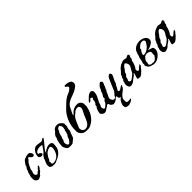

<svg xmlns="http://www.w3.org/2000/svg" viewBox="133 -1952 3301 3301"><g transform="rotate(-45 1784.0 -301.5)"><path d="M6.8 -99.6Q6.8 -108.9 9.3 -119.1Q10.7 -125.5 14.2 -136.2Q16.1 -141.1 17.6 -145Q22 -157.2 24.4 -165Q24.9 -167 25.4 -169.9Q26.4 -174.3 26.9 -179.7Q27.3 -183.1 27.8 -188Q27.8 -190.4 27.8 -190.9L34.7 -203.6Q35.6 -204.6 39.6 -210.4Q43 -215.8 43.5 -216.3Q44.4 -218.3 45.9 -223.6Q46.4 -226.1 47.4 -230.7Q48.3 -235.4 49.3 -239.3Q50.3 -243.7 50.8 -245.6Q52.7 -252 58.1 -260.3Q61 -264.6 67.4 -272.9Q70.8 -277.3 72.3 -279.3Q80.1 -289.1 83 -295.4V-311Q83 -312.5 86.9 -318.8Q90.8 -325.2 100.1 -337.9Q103 -341.8 107.9 -348.6Q117.2 -360.8 123.5 -369.1Q129.4 -377 134.3 -383.3Q138.2 -388.2 147 -393.6Q155.8 -398.9 168.5 -404.3Q185.5 -412.1 201.7 -416Q215.8 -419.9 232.4 -421.9Q249 -423.3 258.3 -423.3Q277.3 -423.3 288.1 -413.1Q293.5 -408.2 299.8 -397.5Q306.6 -386.7 310.5 -376Q315.4 -364.3 315.4 -356.4Q311.5 -343.3 302.2 -335.9Q294.4 -330.1 282.2 -330.1Q269 -330.1 257.3 -339.4Q250.5 -344.7 241.7 -356.4Q236.8 -362.8 233.9 -365.7Q224.1 -377.4 211.9 -377.4Q203.6 -377.4 200.2 -370.6Q198.2 -366.7 196.3 -356.4Q180.7 -342.3 168.9 -329.1Q156.7 -315.4 147 -300.8Q137.7 -286.6 128.9 -267.6Q122.6 -254.4 121.1 -251.5Q114.3 -234.9 109.9 -227.1Q108.9 -225.1 106.9 -221.2Q103 -213.9 99.6 -206.5Q98.6 -204.6 98.1 -203.6V-182.6Q96.7 -168.5 90.3 -152.8Q85.9 -141.1 79.6 -130.9V-98.1Q81.1 -93.3 83.5 -88.4Q86.9 -81.5 91.3 -76.7Q96.2 -71.3 102.1 -68.4Q109.4 -64 117.2 -64Q123.5 -64 128.9 -67.4Q132.3 -69.3 136.7 -73.7Q139.6 -77.1 142.1 -80.1Q146.5 -85.9 152.8 -90.8Q157.7 -94.2 164.1 -96.7Q168 -98.6 170.9 -100.1Q175.3 -103 177.7 -106.4Q181.2 -110.4 183.6 -118.2L224.6 -158.2Q224.6 -159.2 228 -159.7Q229 -159.7 229.5 -159.7Q231 -159.7 232.4 -159.7Q238.3 -158.7 238.3 -149.4Q238.3 -142.6 235.4 -134.8Q232.4 -126 226.1 -117.2Q222.2 -112.3 216.8 -106.4Q209.5 -98.6 206.1 -93.8Q202.1 -88.9 200.2 -83Q199.7 -81.1 198.7 -78.6Q195.8 -71.8 188 -64Q183.1 -59.1 168.5 -47.9Q168.5 -47.9 168.5 -47.9Q153.8 -36.6 147.9 -29.8L136.2 -10.3Q134.8 -8.8 124 -3.9Q117.2 -0.5 109.4 2.9Q96.2 8.8 86.9 12.2Q76.7 16.1 70.8 16.1Q64.9 16.1 55.7 12.7Q45.4 8.3 36.1 1.5Q28.3 -4.9 22 -12.2Q15.1 -21 11.7 -29.8Q8.8 -36.6 7.8 -45.4Q6.8 -51.8 6.8 -60.1Z M494.6 -247.1Q492.2 -241.7 489.3 -231.4Q485.8 -220.2 485.4 -214.4Q493.2 -226.6 502.9 -235.4Q514.2 -245.6 541 -259.3Q548.3 -263.2 560.1 -268.6Q580.1 -277.8 585 -278.8Q587.9 -279.8 591.3 -279.8Q597.2 -279.3 606.9 -282.7Q610.4 -283.7 613.5 -283.4Q616.7 -283.2 621.6 -283.7Q648.9 -287.1 669.4 -271.5Q690.4 -254.9 687.5 -227.1Q687.5 -224.6 687.5 -224.1Q685.1 -201.7 684.6 -188.5Q683.1 -127.4 635.7 -72.8Q596.7 -27.3 524.9 0Q514.2 3.9 503.9 9.8Q488.8 18.1 477.5 21Q472.7 22 467.3 22Q460 22 455.1 22.9Q446.3 24.4 435.1 22.9Q427.7 22 420.9 22.5Q401.9 24.4 379.4 13.2Q352.5 -0.5 352.5 -17.6Q352.5 -20 352.5 -21Q353 -31.7 351.1 -36.6Q350.1 -40 350.6 -44.4Q350.6 -44.4 351.6 -52.7Q351.1 -62 351.6 -64.5Q352.1 -66.4 358.9 -86.9Q367.7 -114.7 379.4 -134.8Q381.3 -137.7 381.8 -138.2Q381.3 -140.6 381.3 -143.1Q381.8 -149.4 386.7 -153.8Q389.2 -156.2 389.6 -158.7Q389.2 -158.7 389.6 -169.4Q389.6 -171.4 389.6 -171.9Q389.6 -176.8 396.5 -182.6Q405.3 -190.4 410.6 -204.1L433.6 -233.4Q454.1 -243.7 475.6 -272.9Q486.8 -288.1 498 -306.2Q519 -341.3 534.7 -355Q533.2 -360.4 526.4 -362.8Q521.5 -364.7 514.6 -365.2Q509.3 -365.2 503.9 -366.2Q497.6 -367.2 484.9 -367.7Q479.5 -368.2 475.6 -368.2Q471.7 -367.7 464.4 -368.2Q450.2 -365.2 446.3 -364.3Q441.9 -363.3 436.5 -361.8Q416.5 -356.4 407.7 -351.1Q405.3 -349.6 402.8 -348.1Q388.2 -338.4 382.3 -329.1Q378.9 -323.2 377.4 -316.9Q376.5 -313 376 -309.6Q376 -306.6 376.5 -304.7Q376.5 -303.7 376.5 -303.2Q377.4 -299.3 379.4 -298.3Q380.9 -297.4 383.8 -297.4Q396.5 -297.4 410.6 -286.6Q427.2 -273.9 430.2 -257.8Q429.2 -244.1 416.5 -236.8Q406.2 -230.5 391.1 -231Q369.1 -231.9 354 -245.6Q335.9 -261.2 340.3 -282.7Q344.7 -335 373 -374Q405.8 -418.9 448.2 -423.8Q470.7 -426.8 518.1 -418Q543.5 -413.1 557.1 -412.6Q569.3 -408.7 582 -415.5Q589.8 -419.4 599.6 -427.7Q611.8 -438.5 619.1 -440.4Q627.4 -442.4 637.7 -434.1Q618.7 -399.4 564.9 -338.9Q517.1 -285.6 498.5 -254.4Q496.1 -250.5 494.6 -247.1ZM479.5 -169.9Q473.6 -160.2 465.8 -150.4Q447.8 -127.4 450.7 -118.7Q450.2 -106.9 432.6 -87.4Q419.9 -72.8 418 -66.4Q416.5 -60.5 421.9 -53.2Q425.8 -48.3 425.8 -44.9Q425.8 -42 423.8 -37.6Q421.4 -30.8 423.3 -23.4Q426.3 -14.2 437 -7.3Q448.2 -0.5 476.6 -5.4Q598.1 -25.4 624.5 -178.7Q627.9 -199.7 626 -209.5Q625.5 -210.9 625 -212.4Q624.5 -213.9 623.5 -216.3Q621.6 -223.6 620.1 -226.6Q619.6 -227.5 619.1 -228.5Q615.7 -234.9 611.8 -237.3Q611.3 -237.8 610.8 -238.3Q606 -241.7 601.6 -242.2Q599.1 -242.7 590.8 -241.7Q552.2 -236.8 521 -214.4Q495.6 -196.3 479.5 -169.9Z M758.3 -112.8Q758.3 -136.7 765.1 -176.8Q772 -215.3 778.3 -235.8Q783.2 -250.5 788.6 -256.3Q790.5 -258.3 792 -261.2Q793.5 -265.1 794.9 -272.9Q796.4 -278.8 797.4 -284.7Q798.3 -293 799.8 -298.8Q802.2 -307.1 807.1 -314.9Q811 -321.8 818.4 -330.1Q824.2 -337.4 832.5 -345.7Q838.9 -352.1 845.2 -357.9Q853.5 -365.2 858.9 -371.6Q865.2 -379.4 869.1 -387.2Q874 -397.5 881.8 -401.9Q882.8 -402.3 884.8 -403.3Q893.6 -408.2 894.5 -409.2Q894.5 -409.2 896 -410.2Q899.4 -412.6 902.3 -414.1Q905.3 -416 908.7 -418.5Q910.2 -419.9 916.5 -421.4Q922.4 -422.9 929.2 -423.8Q944.8 -426.8 956.1 -426.8Q965.8 -426.8 979 -423.8Q983.9 -422.9 988.8 -421.4Q994.6 -419.4 1000 -416Q1001 -415.5 1003.9 -414.1Q1011.7 -409.7 1021 -402.8Q1032.7 -393.6 1041.5 -383.8Q1050.8 -373.5 1056.2 -364.3Q1063 -351.6 1063 -341.8Q1063 -337.4 1062 -334.5Q1060.5 -331.5 1060.5 -325.2Q1060.5 -319.3 1061.8 -312Q1063 -304.7 1063 -298.8Q1063 -291.5 1060.1 -282.2Q1058.6 -277.8 1055.2 -269.5Q1053.2 -264.6 1052.2 -262.2Q1048.3 -252 1047.4 -244.1Q1047.4 -242.7 1046.9 -234.9Q1046.4 -228 1045.9 -220.2Q1045.4 -211.9 1044.9 -207Q1044.4 -197.3 1044.4 -195.8Q1043.9 -193.4 1042.5 -189.9Q1040 -183.1 1038.1 -180.7Q1030.8 -170.9 1024.9 -154.8Q1022 -147 1014.6 -122.6Q1014.6 -122.6 1014.6 -122.6Q1007.3 -98.1 1002.9 -87.9Q999.5 -79.1 994.1 -72.3Q991.2 -68.4 986.8 -64Q981.9 -59.1 976.6 -55.2Q971.2 -50.8 964.8 -44.4Q959 -39.1 956.1 -36.6Q953.6 -34.7 951.2 -33.7Q950.2 -33.2 949.2 -32.7Q945.8 -30.8 939.9 -26.4L923.8 -10.3Q923.3 -9.8 920.9 -9.3Q918.5 -8.8 914.6 -8.3Q913.1 -8.3 911.6 -8.3Q908.2 -7.8 907.7 -7.8Q906.7 -7.8 901.9 -5.9Q899.4 -4.9 898.4 -4.4L856.4 -3.4Q845.2 -3.4 836.4 -4.4Q823.7 -5.4 817.9 -7.3Q808.1 -10.7 796.9 -22.5Q786.6 -33.2 777.8 -48.3Q769.5 -62 765.1 -72.8Q758.3 -91.3 758.3 -112.8ZM830.1 -115.7Q830.1 -108.9 831.1 -100.1Q833.5 -84 837.9 -73.2Q842.8 -61 850.1 -54.2Q859.9 -44.9 873 -44.9Q876 -46.9 881.3 -51.3Q887.2 -56.6 894.5 -64Q898.9 -68.4 904.8 -74.2Q909.2 -78.1 911.1 -80.1L916 -92.3Q916.5 -93.3 918.5 -95.2Q920.4 -97.7 923.3 -100.1Q925.3 -102.1 926.8 -103.5Q929.7 -105.5 930.7 -105.5L933.1 -127.4Q933.6 -128.4 933.6 -128.4Q937 -135.3 939.5 -140.1Q941.4 -143.6 942.4 -145.5Q945.3 -151.4 946.3 -152.3Q946.8 -153.3 947.8 -155.3Q949.7 -158.2 952.1 -161.6Q953.6 -163.6 954.6 -165Q957 -168 959 -170.4Q966.3 -180.2 971.7 -199.2Q975.6 -211.4 978.5 -218.3Q981.4 -225.6 982.4 -231Q982.9 -233.4 982.9 -234.9Q983.4 -237.3 983.4 -237.3Q984.4 -245.1 984.9 -249Q985.4 -253.4 985.8 -256.8Q986.3 -260.3 986.6 -261Q986.8 -261.7 988.3 -263.7Q989.7 -265.6 991.7 -267.8Q993.7 -270 995.1 -272Q996.6 -273.9 996.6 -274.9Q996.6 -275.4 997.1 -276.4Q998 -277.3 998 -278.8Q998 -279.8 997.6 -281.2Q996.6 -283.7 996.6 -287.4Q996.6 -291 998 -293.5Q998.5 -293.9 999.5 -297.9Q1001 -303.2 1001.7 -309.3Q1002.4 -315.4 1002.4 -321.8Q1002.4 -328.1 1001.5 -336.4Q1001 -341.3 1000.5 -344.7Q998.5 -353 990.2 -363.3Q985.8 -368.7 983.9 -370.6Q979.5 -376 979 -380.9Q978.5 -386.2 971.7 -386.2Q966.3 -386.2 957 -382.8Q948.7 -379.4 940.9 -374.5Q931.6 -369.1 925.3 -363.3Q918 -356.4 916.5 -351.6Q916 -349.6 915.5 -346.7Q915.5 -344.2 915 -341.3Q914.6 -337.9 914.6 -335.4Q914.1 -332 909.2 -326.7Q897.9 -314.9 887.2 -289.6Q878.4 -268.6 874.5 -245.6Q873 -236.3 871.6 -229Q868.7 -216.8 865.2 -211.9Q864.3 -210.4 862.8 -208.5Q858.9 -204.1 856.9 -200.7Q855 -196.8 854.5 -192.4V-173.3Q852.1 -166.5 847.2 -157.2Q844.2 -152.3 841.8 -147.9Q835.9 -138.7 833.5 -132.8Q830.1 -124.5 830.1 -115.7Z M1479.5 -671.9Q1458.5 -663.6 1441.9 -655.3Q1414.6 -641.6 1383.8 -618.7Q1364.3 -604.5 1348.1 -589.8Q1335 -577.6 1297.9 -541Q1273.9 -517.1 1264.6 -508.3Q1193.4 -440.9 1152.3 -337.9Q1110.4 -232.9 1114.7 -128.9Q1109.4 -95.7 1125 -65.4Q1139.2 -37.1 1169.9 -15.6Q1179.7 -8.8 1189.9 -4.4Q1196.3 -1.5 1201.2 0Q1211.4 3.4 1232.9 4.9Q1238.8 5.4 1242.7 5.4Q1250.5 5.9 1282.7 5.9Q1282.7 5.9 1284.7 5.9Q1325.7 6.3 1359.9 -16.6Q1426.8 -47.9 1475.6 -118.7Q1519.5 -182.6 1535.6 -259.3Q1538.1 -272.5 1540.5 -280.3Q1545.4 -296.4 1543.5 -316.4Q1542.5 -327.6 1543 -336.9Q1545.9 -376 1516.6 -405.3Q1488.3 -434.1 1450.7 -432.6Q1405.3 -433.6 1364.7 -414.1Q1324.2 -395 1296.4 -359.4Q1296.4 -359.4 1269.5 -338.9L1276.9 -362.3L1279.8 -373Q1286.1 -388.7 1302.7 -418.9Q1318.4 -447.8 1325.7 -465.8Q1336.9 -492.2 1354 -512.2Q1371.1 -532.7 1400.4 -550.8Q1420.4 -563.5 1441.9 -572.8Q1461.4 -581.1 1487.8 -589.8Q1510.3 -597.7 1529.8 -605.5Q1543 -610.8 1555.2 -616.2Q1586.9 -629.9 1606 -642.6Q1610.4 -645.5 1614.7 -648.4Q1650.4 -671.4 1664.6 -693.4Q1677.2 -713.9 1672.9 -735.4Q1672.9 -751.5 1666.5 -764.2Q1660.2 -776.4 1645.5 -786.1Q1636.2 -792.5 1625 -796.9Q1610.8 -802.7 1587.4 -806.6Q1575.7 -808.6 1562 -810.1Q1543 -812 1537.1 -811.5Q1528.8 -811 1523.4 -803.7Q1518.6 -796.4 1520 -790.5Q1522.5 -781.2 1538.6 -772Q1561.5 -758.8 1563.5 -743.2Q1564 -738.3 1561.5 -732.9Q1560.5 -730.5 1559.1 -728.5Q1557.1 -725.6 1553.7 -721.2Q1549.3 -716.3 1547.4 -715.6Q1545.4 -714.8 1538.1 -707.5Q1524.9 -694.8 1514.2 -688.2Q1503.4 -681.6 1479.5 -671.9ZM1325.7 -344.7Q1362.8 -391.1 1416.5 -386.7Q1438 -388.7 1451.7 -368.2Q1463.4 -350.6 1460.4 -328.1Q1456.5 -301.3 1427.7 -251.5Q1401.4 -206.5 1396 -180.7Q1392.1 -172.4 1383.8 -153.3Q1375.5 -133.8 1371.6 -125Q1365.7 -112.8 1359.4 -101.6Q1347.7 -79.6 1335.9 -66.9Q1330.1 -60.5 1323.2 -54.7Q1306.2 -39.6 1290 -34.2Q1278.8 -30.3 1266.6 -28.8Q1224.6 -24.9 1201.7 -57.6Q1183.1 -84 1188 -118.2Q1196.3 -135.7 1211.4 -174.3Q1220.7 -196.8 1226.1 -209.5Q1239.7 -242.2 1251.5 -263.7Q1267.1 -293 1285.2 -312.5Q1303.2 -332.5 1325.7 -344.7Z M2033.2 -29.3Q2034.2 -50.8 2018.1 -50.8Q2009.3 -50.8 2003.9 -42.5Q2001.5 -38.1 1997.6 -34.2Q1990.2 -25.9 1977.5 -17.1Q1964.8 -8.3 1951.7 -2Q1938.5 4.4 1925.8 8.3Q1910.2 12.7 1897 12.7Q1886.2 8.3 1871.6 -2.9Q1862.8 -9.8 1858.9 -12.2Q1848.1 -19 1845.2 -31.7Q1844.2 -35.2 1843.8 -38.6Q1841.8 -49.8 1838.9 -54.2Q1835 -60.1 1821.8 -60.1Q1814.5 -60.1 1808.1 -57.6Q1803.2 -55.7 1799.8 -50.8Q1797.9 -47.4 1793.5 -44.9Q1788.6 -42 1787.6 -40Q1786.6 -38.1 1782.2 -36.1Q1779.8 -34.7 1778.3 -34.7Q1772.5 -34.7 1752 -18.6Q1744.6 -13.2 1739.7 -9.8Q1726.1 0 1716.3 3.9Q1703.1 9.3 1689 9.3Q1674.8 9.3 1661.6 3.4Q1650.9 -1.5 1641.1 -10.3Q1630.9 -19 1624.5 -28.8Q1617.7 -40.5 1617.7 -50.8Q1617.7 -57.6 1621.1 -73.2Q1624 -85.4 1627.9 -99.6Q1632.8 -115.7 1637.2 -127.4Q1642.6 -142.6 1646 -146Q1646.5 -146.5 1647.9 -147.9Q1652.3 -152.8 1656.7 -158.2Q1658.7 -160.6 1659.7 -161.6Q1664.6 -168 1664.6 -168.9V-194.3Q1664.6 -197.3 1669.9 -203.1Q1672.9 -206.1 1676.3 -209Q1681.2 -213.4 1684.1 -216.8Q1689 -222.2 1690.9 -228.5Q1692.4 -231.9 1692.9 -234.9Q1694.8 -245.1 1698.2 -245.1Q1700.7 -245.1 1701.7 -252.4Q1701.7 -254.4 1702.1 -257.8Q1702.6 -262.2 1703.1 -264.6Q1703.6 -269 1703.6 -270.5V-290Q1703.6 -292 1709 -298.8Q1710.4 -300.8 1711.4 -302.2Q1716.3 -308.1 1717.8 -311Q1720.7 -315.4 1720.7 -319.3Q1720.7 -324.2 1716.3 -329.1Q1712.9 -332.5 1707.5 -335.9Q1702.1 -339.4 1696.8 -341.3Q1691.9 -343.3 1689.5 -343.3Q1685.1 -343.3 1675.8 -332.5Q1672.9 -328.6 1669.9 -325.2Q1656.7 -310.5 1647.5 -304.2Q1635.7 -295.9 1622.6 -295.9Q1622.6 -302.7 1623.5 -308.1Q1625.5 -318.4 1631.8 -324.7L1632.8 -325.7Q1631.3 -327.1 1635.3 -330.1Q1642.1 -335 1664.6 -358.4Q1687 -381.3 1697.8 -390.6Q1710.9 -401.9 1725.1 -409.2Q1747.6 -420.9 1767.6 -420.9Q1787.1 -420.9 1798.8 -407.2Q1805.2 -399.4 1811 -385.3V-367.7Q1811 -351.1 1808.6 -335.9Q1806.2 -322.3 1801.3 -307.6Q1796.9 -294.4 1788.1 -275.4Q1780.8 -260.3 1776.4 -252.9Q1773.9 -249 1772.9 -247.6Q1772 -244.6 1771.5 -242.2Q1770 -234.9 1760.7 -220.7Q1757.8 -215.8 1754.9 -211.9Q1748.5 -202.1 1744.1 -193.8Q1738.3 -183.1 1738.3 -178.7Q1738.3 -177.7 1737.8 -173.3Q1737.3 -170.9 1736.8 -167.5Q1736.3 -163.1 1735.8 -160.6Q1735.4 -156.7 1732.9 -151.9Q1731 -148.4 1729 -144Q1724.1 -132.8 1720.2 -127.4Q1715.8 -121.1 1712.9 -112.3Q1709.5 -102.5 1709.5 -95.2Q1709.5 -89.4 1711.9 -81.1Q1713.9 -73.2 1717.3 -65.4Q1721.2 -57.1 1724.6 -52.2Q1730 -44.9 1736.8 -44.9Q1743.7 -44.9 1756.3 -52.7Q1767.1 -59.6 1779.8 -70.8Q1790.5 -80.1 1801.8 -92.3Q1810.1 -101.1 1812.5 -104.5Q1815.9 -108.9 1816.9 -115.7Q1817.4 -119.6 1818.8 -122.6Q1818.8 -122.6 1818.8 -122.6Q1822.8 -129.4 1825.2 -133.3Q1827.6 -137.2 1829.6 -140.1Q1832.5 -144 1833 -145Q1833.5 -147 1842.8 -153.8Q1844.2 -154.8 1845.2 -155.3Q1853 -161.1 1856 -164.1Q1860.4 -168.5 1859.9 -171.4Q1859.9 -172.9 1858.4 -176.8Q1855.5 -182.6 1855.5 -187.5Q1855 -196.3 1862.3 -210.4Q1867.2 -219.7 1879.9 -237.3Q1887.2 -247.6 1891.1 -257.3Q1892.6 -261.2 1894.5 -265.1Q1897.5 -271.5 1897.9 -275.9Q1898.4 -277.8 1898.9 -283.2Q1898.9 -285.2 1898.9 -287.6Q1899.4 -292 1899.4 -292.5Q1899.4 -293.5 1906.7 -301.8Q1908.7 -304.2 1909.2 -304.7Q1912.6 -308.1 1919.9 -322.8Q1923.3 -330.1 1926.3 -337.4Q1929.2 -343.8 1931.6 -350.6Q1938 -366.7 1939.5 -366.7Q1939.9 -366.7 1941.9 -369.1Q1943.8 -371.1 1946 -374Q1948.2 -377 1950.9 -380.1Q1953.6 -383.3 1956.5 -386.2Q1958.5 -388.2 1961.4 -391.1Q1969.7 -399.9 1976.1 -405.8Q1982.9 -412.1 1988.3 -416Q1995.1 -420.9 2002.9 -420.9Q2014.2 -420.9 2023.4 -411.1Q2034.7 -399.9 2034.7 -384.3L2033.7 -377.9Q2033.2 -376 2031.2 -371.6Q2030.8 -369.6 2029.8 -366.7Q2026.9 -359.9 2024.9 -355Q2022.5 -349.6 2022 -348.1Q2021 -345.2 2017.6 -341.8Q2015.1 -338.9 2014.6 -337.9Q2013.7 -336.4 2012.7 -332Q2011.7 -327.6 2011.2 -323.2Q2010.7 -317.9 2009.8 -315.4Q2009.3 -314 2009.3 -312.5Q2009.3 -307.6 1999 -292Q1994.1 -284.7 1990.7 -278.8Q1985.8 -270 1983.4 -263.7Q1980 -253.9 1980 -241.7Q1978 -240.2 1974.6 -237.8Q1967.3 -233.4 1965.8 -231Q1964.4 -229 1963.9 -226.1Q1962.9 -220.7 1957.5 -208Q1954.6 -201.2 1952.1 -194.3Q1949.2 -187 1944.8 -178.7Q1943.4 -175.3 1941.4 -171.9Q1933.6 -155.3 1929.7 -148.4Q1923.8 -138.7 1920.4 -127.9Q1915.5 -114.3 1915.5 -103L1918 -92.3Q1918.5 -89.8 1921.9 -82Q1929.2 -64 1935.5 -56.2Q1940.9 -49.3 1949.2 -45.4Q1959.5 -40.5 1971.2 -40.5Q1983.9 -40.5 1992.7 -47.9Q1998 -52.2 2003.9 -62Q2008.3 -68.8 2012.2 -77.6Q2018.1 -89.8 2022 -93.8Q2024.4 -96.2 2026.9 -97.2Q2030.3 -98.1 2034.7 -102.5Q2037.6 -105.5 2038.6 -107.9Q2039.1 -109.4 2040.3 -111.6Q2041.5 -113.8 2042.2 -115.5Q2043 -117.2 2043 -117.7Q2043.9 -119.1 2047.4 -122.6Q2049.3 -124.5 2051.3 -127Q2055.2 -130.9 2060.5 -135.7Q2062 -137.2 2062.5 -138.7Q2064 -143.6 2109.4 -250Q2115.7 -264.6 2119.6 -273.9Q2132.8 -304.7 2138.7 -317.9Q2147 -337.4 2152.3 -349.1Q2157.7 -360.4 2162.1 -366.7Q2164.6 -370.6 2166 -373Q2168.9 -378.9 2176.3 -386.2Q2181.2 -391.1 2187 -395.5Q2192.4 -399.9 2199.7 -404.8L2211.4 -407.2Q2217.8 -408.7 2225.1 -403.8Q2230.5 -399.9 2233.9 -394Q2237.3 -388.7 2239.3 -381.3Q2240.7 -374.5 2240.7 -369.6Q2240.7 -359.9 2231.9 -339.4Q2227.1 -328.1 2214.4 -303.2Q2209.5 -293 2206.1 -286.1Q2193.4 -261.2 2189.5 -251.5Q2186 -242.2 2185.5 -235.8Q2184.6 -226.6 2179.7 -217.3Q2176.3 -210 2168.9 -202.6Q2166.5 -199.7 2164.6 -197.8Q2155.8 -187.5 2149.4 -172.4Q2146 -165 2145 -161.1Q2144 -156.2 2135.3 -142.6Q2133.3 -139.2 2130.4 -134.3Q2121.1 -120.1 2117.2 -113.8Q2110.8 -103 2110.8 -98.6Q2110.8 -94.2 2115.2 -88.4Q2121.6 -79.6 2130.9 -79.6Q2137.7 -79.6 2149.9 -85Q2160.2 -89.4 2173.3 -97.7Q2182.6 -103.5 2200.2 -116.2Q2210.4 -123.5 2211.9 -125Q2213.4 -126.5 2215.3 -127Q2216.8 -127 2218.3 -127Q2225.1 -127 2226.1 -123Q2226.6 -121.1 2226.6 -117.2Q2226.6 -114.3 2226.1 -112.8Q2226.1 -112.3 2225.6 -110.8Q2225.6 -109.9 2225.6 -109.4Q2225.6 -107.9 2223.1 -105Q2222.7 -104 2222.2 -103Q2219.2 -99.6 2217.3 -97.7Q2215.8 -96.2 2215.8 -95.7Q2213.9 -93.3 2213.9 -86.4Q2212.4 -80.1 2202.1 -68.4Q2194.3 -59.1 2184.1 -49.8Q2173.3 -40 2159.7 -30.3Q2149.4 -22.5 2144 -19Q2133.3 -12.2 2120.6 0.5Q2110.8 10.3 2102.1 21Q2093.3 32.2 2088.9 39.1Q2083.5 47.9 2079.6 56.6Q2075.2 66.9 2075.7 70.8L2076.2 75.7V99.1L2074.7 116.2Q2074.2 120.6 2075.2 122.1Q2076.2 123.5 2077.6 129.9Q2079.6 137.2 2081.5 142.1L2087.9 146.5Q2090.3 149.9 2096.7 151.4Q2099.1 151.9 2102.5 151.9Q2125.5 155.3 2133.8 153.8Q2141.6 154.3 2148.4 151.4Q2154.8 148.9 2162.1 148.9H2168.9Q2175.8 148.9 2175.8 154.8Q2175.8 156.2 2175.3 157.7Q2173.8 162.1 2161.6 171.9Q2148.4 182.6 2134.3 189.9Q2119.6 197.3 2101.6 202.1L2087.4 208Q2085 209 2072.8 209.5Q2068.4 209.5 2065.4 209.5Q2058.1 209.5 2045.9 208Q2038.6 207 2037.6 206.5Q2031.7 205.6 2031.7 203.1Q2025.4 201.2 2018.6 197.3Q2014.6 195.3 2009.3 192.9L2002 188.5L1999 180.2Q1999 174.3 1996.6 166Q1996.1 164.1 1995.6 161.6Q1993.2 152.8 1993.2 145.5Q1993.2 139.6 1996.1 127.4Q1997.6 119.6 1999.5 114.7Q2001 109.9 2005.9 99.1Q2008.3 93.8 2010.7 88.4L2016.6 74.2L2026.9 57.6L2044.9 37.1Q2060.1 20 2075.7 8.3Q2070.3 10.7 2066.4 9.3Q2065.4 9.3 2062.5 8.8Q2031.7 2.4 2033.2 -29.3Z M2498 -3.4V-15.1Q2498 -28.3 2503.4 -44.9Q2505.9 -53.7 2510.3 -64.5Q2515.6 -78.6 2518.6 -88.4Q2523.4 -105 2523.4 -119.1Q2516.1 -119.1 2513.7 -118.7Q2511.2 -118.2 2510.3 -116.2Q2509.8 -114.7 2509.8 -113.3Q2508.8 -108.9 2505.9 -104.5Q2501 -97.2 2489.7 -88.4Q2482.4 -82.5 2469.2 -74.2Q2460.9 -68.4 2454.6 -64.5Q2440.4 -55.7 2435.5 -50.8L2427.7 -43.9Q2418.9 -33.2 2407.2 -24.4Q2395.5 -16.1 2381.8 -10.3Q2368.2 -4.4 2353.5 -1.5Q2339.4 1.5 2325.7 1.5Q2307.1 -6.8 2299.3 -14.2Q2294.4 -19 2292 -26.4Q2290 -31.2 2289.1 -36.1Q2287.6 -46.9 2284.2 -53.2Q2280.3 -60.1 2280.8 -68.8Q2280.8 -69.3 2280.8 -69.8Q2281.2 -79.1 2281.7 -84Q2282.2 -87.9 2282.2 -88.9Q2282.7 -90.3 2283.2 -92.3Q2284.2 -99.1 2285.6 -105Q2287.1 -109.4 2288.6 -113.8Q2291 -119.6 2292 -122.1Q2294.9 -129.4 2294.4 -137.7Q2293.9 -147 2297.4 -151.9Q2298.8 -154.3 2303.7 -159.2Q2304.7 -160.6 2306.2 -162.1Q2311.5 -168 2315.4 -172.4Q2316.9 -174.3 2317.4 -174.8Q2318.4 -175.8 2318.4 -180.2Q2318.4 -183.1 2319.3 -189.5Q2319.8 -192.9 2319.8 -194.8Q2320.8 -200.7 2321.8 -201.7L2324.2 -208Q2327.1 -214.4 2332.5 -221.2Q2340.8 -231.4 2343.8 -241.7Q2344.7 -246.6 2344.7 -250Q2344.7 -256.3 2351.1 -262.7Q2352.5 -264.2 2352.5 -264.2Q2366.2 -277.8 2374.5 -286.1Q2380.9 -293 2387.7 -300.3Q2393.6 -306.6 2394.5 -307.6Q2396.5 -309.6 2400.9 -315.9Q2400.9 -315.9 2400.9 -315.9Q2405.3 -322.3 2406.7 -324.7Q2409.2 -328.1 2411.1 -330.6Q2414.6 -335 2423.8 -342.8Q2431.2 -349.1 2442.9 -357.9Q2448.7 -362.3 2454.1 -366.2Q2464.8 -374 2470.2 -378.4Q2481 -381.3 2496.6 -388.2Q2502.4 -390.6 2507.3 -392.6Q2523.9 -399.4 2534.7 -402.3Q2546.4 -405.3 2558.1 -405.3L2611.3 -395.5Q2619.1 -395.5 2628.9 -400.4Q2632.8 -402.3 2638.2 -405.8Q2646.5 -410.6 2651.4 -413.1Q2661.1 -417.5 2668 -417.5Q2673.8 -417.5 2677.7 -413.1Q2680.2 -410.6 2682.6 -405.3Q2684.6 -401.4 2686 -396.5Q2687.5 -392.1 2687.5 -387.7Q2687.5 -382.8 2685.5 -378.4Q2684.1 -375 2680.7 -370.1Q2678.7 -367.7 2677.7 -366.2Q2672.9 -358.9 2670.4 -350.6L2668 -319.3Q2668 -318.4 2665.5 -315.9Q2665 -314.9 2663.6 -313Q2661.1 -310.5 2659.7 -308.6Q2658.2 -307.1 2656.7 -305.2Q2652.8 -299.8 2649.9 -292Q2647.9 -286.6 2646.5 -278.8Q2645 -272.9 2644 -266.1Q2643.1 -259.3 2642.1 -255.4Q2640.6 -247.6 2635.3 -233.4Q2631.3 -222.7 2625 -208Q2619.6 -195.3 2615.2 -186Q2608.9 -172.4 2604.5 -167Q2603 -165.5 2600.1 -162.6Q2596.2 -159.2 2594.2 -156.7Q2590.8 -153.3 2589.4 -150.4Q2587.4 -146.5 2587.4 -138.7Q2587.4 -138.7 2587.4 -138.7Q2587.4 -127 2587.9 -120.1Q2588.4 -114.3 2589.4 -110.4Q2590.3 -104.5 2592.3 -102.1Q2593.8 -99.6 2597.2 -97.2Q2603.5 -92.3 2608.9 -92.3L2611.3 -95.2Q2619.1 -95.2 2630.4 -104.5Q2635.7 -108.9 2644.5 -117.7Q2656.2 -128.4 2663.6 -134.8Q2682.1 -150.9 2693.8 -156.7Q2700.2 -159.7 2701.2 -157.7Q2701.7 -157.2 2701.7 -156.2V-147Q2701.7 -135.7 2695.3 -125Q2691.4 -118.7 2681.2 -107.9Q2676.8 -103 2673.8 -99.6Q2662.1 -86.4 2658.7 -80.1Q2655.3 -73.2 2644.5 -63Q2640.6 -59.1 2633.8 -52.7Q2624 -43.9 2616.7 -37.1Q2609.4 -29.8 2607.4 -27.8Q2601.6 -22 2595.2 -17.1Q2587.4 -10.7 2579.6 -6.3Q2571.3 -1.5 2564 1.5Q2554.2 4.9 2544.4 4.9Q2536.6 4.9 2522.9 2Q2512.2 0 2502.4 -1ZM2358.9 -92.8Q2358.9 -86.4 2362.3 -80.1Q2365.2 -75.2 2369.6 -71.3Q2374.5 -66.4 2380.9 -64Q2386.2 -61.5 2391.1 -61.5Q2400.9 -61.5 2419.4 -72.3Q2432.1 -80.1 2449.2 -92.8Q2465.3 -105.5 2480.5 -119.1Q2495.1 -132.3 2501 -139.2Q2510.7 -149.9 2517.6 -168.5Q2521 -177.7 2526.9 -189Q2533.2 -200.2 2540.5 -210.4Q2547.9 -220.7 2553.2 -230.5Q2559.6 -242.2 2563 -252.4Q2567.4 -266.1 2567.4 -276.9Q2567.4 -285.6 2564.5 -296.9Q2561 -308.1 2555.7 -318.4Q2549.3 -330.6 2542.5 -337.4Q2532.7 -347.2 2524.4 -346.7Q2519.5 -346.2 2513.7 -341.8Q2510.3 -339.8 2502.9 -334Q2500.5 -331.5 2497.6 -329.1Q2491.7 -324.2 2489.3 -322.3Q2484.4 -317.9 2480 -312Q2476.6 -307.6 2472.2 -300.3Q2470.2 -296.9 2468.8 -294.4Q2463.9 -285.6 2460 -280.3Q2455.6 -273.9 2447.8 -265.6Q2443.4 -260.7 2439.5 -256.3Q2431.2 -246.6 2427.2 -240.7Q2420.9 -231.4 2419.4 -223.1V-214.4Q2416.5 -207.5 2411.6 -200.2Q2407.7 -194.3 2402.3 -188Q2397 -181.6 2391.6 -176.3Q2385.7 -170.9 2380.9 -167.5Q2380.4 -164.6 2379.4 -159.2Q2377.9 -151.4 2377 -145.5Q2375 -136.7 2372.6 -127Q2372.1 -124.5 2371.6 -122.6Q2370.6 -117.2 2367.7 -112.3Q2366.7 -110.4 2365.2 -107.9Q2362.3 -104 2360.8 -101.6Q2358.9 -97.2 2358.9 -92.8Z M2886.7 -194.8 2863.8 -188Q2839.4 -161.6 2826.2 -141.6Q2808.6 -115.7 2814.5 -100.6Q2816.4 -96.2 2815.9 -89.4Q2814.9 -80.1 2808.6 -67.4Q2804.2 -58.1 2803.2 -52.7Q2806.6 -38.6 2820.8 -27.3Q2834 -16.6 2846.7 -15.1Q2853 -14.2 2862.8 -15.1Q2870.1 -16.1 2877.4 -15.6Q2877.4 -15.6 2882.3 -14.6Q2893.1 -13.2 2899.4 -13.2Q2904.8 -13.2 2910.2 -14.2Q2917.5 -15.6 2925.8 -20Q2930.2 -22 2933.6 -24.4Q2940.4 -28.3 2947.3 -35.2Q2951.2 -38.6 2954.6 -42.5Q2959 -47.4 2968.3 -59.6Q2972.2 -64.9 2973.6 -67.4Q2975.1 -70.3 2980.5 -77.1Q2986.8 -85 2987.8 -86.9Q2988.3 -88.9 2987.3 -95.7Q2986.8 -98.6 2987.3 -106.4Q2987.3 -111.8 2987.3 -114.7Q2988.3 -130.9 2988.3 -137.2Q2987.8 -145 2989.7 -151.4Q2991.2 -156.2 2990.2 -161.9Q2989.3 -167.5 2986.3 -172.9Q2982.4 -180.2 2972.7 -186.5Q2969.7 -188.5 2967.3 -189.5Q2960 -193.8 2945.3 -196.3Q2940.9 -196.8 2938 -197.3Q2931.2 -197.8 2927.7 -199.7Q2925.8 -201.2 2921.9 -201.7Q2908.2 -203.6 2886.7 -194.8ZM2855 -231Q2853.5 -221.7 2863.3 -218.3Q2870.1 -216.3 2875.5 -219.2Q2932.6 -223.6 2981.4 -267.1Q3021 -302.7 3051.8 -361.3Q3054.7 -380.4 3040 -394Q3025.9 -407.7 3006.3 -405.3Q2990.2 -407.2 2975.1 -402.3Q2960 -397.9 2940.4 -383.3Q2930.2 -375.5 2920.4 -366.2Q2911.6 -357.9 2897.9 -343.3Q2897.9 -339.8 2897.9 -331.5Q2898.4 -320.3 2898.2 -319.6Q2897.9 -318.8 2890.1 -309.1Q2885.7 -303.7 2883.8 -300.8Q2882.8 -299.8 2881.8 -298.3Q2872.1 -285.6 2869.1 -280.3Q2868.7 -279.3 2867.7 -277.8Q2861.3 -266.1 2858.4 -256.3Q2857.4 -252.9 2856.4 -243.2Q2856 -239.3 2855.5 -238.3Q2855 -237.3 2855 -235.8Q2855.5 -233.9 2855 -231ZM2972.7 -226.6Q2972.7 -225.6 2975.6 -224.1Q2979 -222.7 2981.4 -222.7Q2986.3 -222.7 3009.8 -216.3Q3042 -207 3052.7 -201.2Q3065.9 -194.3 3072.3 -179.2Q3071.3 -160.2 3076.2 -146.5Q3072.3 -85.9 3016.6 -36.6Q2965.8 8.8 2911.6 15.6Q2894.5 18.1 2874 15.6Q2868.2 14.6 2863.8 13.7Q2856.4 12.2 2833 5.4Q2824.2 2.4 2819.8 1.5Q2773.9 -10.3 2751.5 -62.5Q2746.1 -75.7 2746.6 -82.5Q2747.1 -86.4 2750 -92.3Q2752.9 -97.7 2753.4 -101.1Q2753.4 -104.5 2752.4 -108.9Q2751 -113.3 2750.5 -118.2Q2749 -135.3 2757.8 -148.9Q2764.2 -159.2 2764.6 -172.9Q2765.1 -181.2 2769 -193.8Q2771 -200.7 2772.5 -211.9Q2773.4 -217.8 2773.4 -220.7Q2772.9 -229.5 2779.8 -243.2Q2784.2 -251.5 2790.5 -269Q2792.5 -274.9 2793 -276.4Q2798.3 -291 2797.9 -299.3Q2796.9 -309.1 2805.7 -320.8Q2814.5 -333 2812.5 -341.3Q2822.3 -371.6 2850.1 -396.5Q2874 -418 2906.2 -430.2Q2936 -440.9 2968.3 -442.4Q2995.1 -443.4 3021.5 -437.5Q3048.3 -431.6 3068.8 -420.9Q3096.2 -406.7 3110.8 -384.3Q3125.5 -361.3 3124 -335Q3123 -314 3111.3 -296.9Q3101.1 -281.7 3076.7 -268.1Q3065.4 -261.7 3059.1 -256.8Q3040 -243.7 3004.4 -235.8Q2984.9 -231.9 2972.7 -226.6Z M3335 -3.4V-15.1Q3335 -28.3 3340.3 -44.9Q3342.8 -53.7 3347.2 -64.5Q3352.5 -78.6 3355.5 -88.4Q3360.4 -105 3360.4 -119.1Q3353 -119.1 3350.6 -118.7Q3348.1 -118.2 3347.2 -116.2Q3346.7 -114.7 3346.7 -113.3Q3345.7 -108.9 3342.8 -104.5Q3337.9 -97.2 3326.7 -88.4Q3319.3 -82.5 3306.2 -74.2Q3297.9 -68.4 3291.5 -64.5Q3277.3 -55.7 3272.5 -50.8L3264.6 -43.9Q3255.9 -33.2 3244.1 -24.4Q3232.4 -16.1 3218.8 -10.3Q3205.1 -4.4 3190.4 -1.5Q3176.3 1.5 3162.6 1.5Q3144 -6.8 3136.2 -14.2Q3131.3 -19 3128.9 -26.4Q3127 -31.2 3126 -36.1Q3124.5 -46.9 3121.1 -53.2Q3117.2 -60.1 3117.7 -68.8Q3117.7 -69.3 3117.7 -69.8Q3118.2 -79.1 3118.7 -84Q3119.1 -87.9 3119.1 -88.9Q3119.6 -90.3 3120.1 -92.3Q3121.1 -99.1 3122.6 -105Q3124 -109.4 3125.5 -113.8Q3127.9 -119.6 3128.9 -122.1Q3131.8 -129.4 3131.3 -137.7Q3130.9 -147 3134.3 -151.9Q3135.7 -154.3 3140.6 -159.2Q3141.6 -160.6 3143.1 -162.1Q3148.4 -168 3152.3 -172.4Q3153.8 -174.3 3154.3 -174.8Q3155.3 -175.8 3155.3 -180.2Q3155.3 -183.1 3156.2 -189.5Q3156.7 -192.9 3156.7 -194.8Q3157.7 -200.7 3158.7 -201.7L3161.1 -208Q3164.1 -214.4 3169.4 -221.2Q3177.7 -231.4 3180.7 -241.7Q3181.6 -246.6 3181.6 -250Q3181.6 -256.3 3188 -262.7Q3189.5 -264.2 3189.5 -264.2Q3203.1 -277.8 3211.4 -286.1Q3217.8 -293 3224.6 -300.3Q3230.5 -306.6 3231.4 -307.6Q3233.4 -309.6 3237.8 -315.9Q3237.8 -315.9 3237.8 -315.9Q3242.2 -322.3 3243.7 -324.7Q3246.1 -328.1 3248 -330.6Q3251.5 -335 3260.7 -342.8Q3268.1 -349.1 3279.8 -357.9Q3285.6 -362.3 3291 -366.2Q3301.8 -374 3307.1 -378.4Q3317.9 -381.3 3333.5 -388.2Q3339.4 -390.6 3344.2 -392.6Q3360.8 -399.4 3371.6 -402.3Q3383.3 -405.3 3395 -405.3L3448.2 -395.5Q3456.1 -395.5 3465.8 -400.4Q3469.7 -402.3 3475.1 -405.8Q3483.4 -410.6 3488.3 -413.1Q3498 -417.5 3504.9 -417.5Q3510.7 -417.5 3514.6 -413.1Q3517.1 -410.6 3519.5 -405.3Q3521.5 -401.4 3522.9 -396.5Q3524.4 -392.1 3524.4 -387.7Q3524.4 -382.8 3522.5 -378.4Q3521 -375 3517.6 -370.1Q3515.6 -367.7 3514.6 -366.2Q3509.8 -358.9 3507.3 -350.6L3504.9 -319.3Q3504.9 -318.4 3502.4 -315.9Q3502 -314.9 3500.5 -313Q3498 -310.5 3496.6 -308.6Q3495.1 -307.1 3493.7 -305.2Q3489.7 -299.8 3486.8 -292Q3484.9 -286.6 3483.4 -278.8Q3481.9 -272.9 3481 -266.1Q3480 -259.3 3479 -255.4Q3477.5 -247.6 3472.2 -233.4Q3468.3 -222.7 3461.9 -208Q3456.5 -195.3 3452.1 -186Q3445.8 -172.4 3441.4 -167Q3439.9 -165.5 3437 -162.6Q3433.1 -159.2 3431.2 -156.7Q3427.7 -153.3 3426.3 -150.4Q3424.3 -146.5 3424.3 -138.7Q3424.3 -138.7 3424.3 -138.7Q3424.3 -127 3424.8 -120.1Q3425.3 -114.3 3426.3 -110.4Q3427.2 -104.5 3429.2 -102.1Q3430.7 -99.6 3434.1 -97.2Q3440.4 -92.3 3445.8 -92.3L3448.2 -95.2Q3456.1 -95.2 3467.3 -104.5Q3472.7 -108.9 3481.4 -117.7Q3493.2 -128.4 3500.5 -134.8Q3519 -150.9 3530.8 -156.7Q3537.1 -159.7 3538.1 -157.7Q3538.6 -157.2 3538.6 -156.2V-147Q3538.6 -135.7 3532.2 -125Q3528.3 -118.7 3518.1 -107.9Q3513.7 -103 3510.7 -99.6Q3499 -86.4 3495.6 -80.1Q3492.2 -73.2 3481.4 -63Q3477.5 -59.1 3470.7 -52.7Q3460.9 -43.9 3453.6 -37.1Q3446.3 -29.8 3444.3 -27.8Q3438.5 -22 3432.1 -17.1Q3424.3 -10.7 3416.5 -6.3Q3408.2 -1.5 3400.9 1.5Q3391.1 4.9 3381.3 4.9Q3373.5 4.9 3359.9 2Q3349.1 0 3339.4 -1ZM3195.8 -92.8Q3195.8 -86.4 3199.2 -80.1Q3202.1 -75.2 3206.5 -71.3Q3211.4 -66.4 3217.8 -64Q3223.1 -61.5 3228 -61.5Q3237.8 -61.5 3256.3 -72.3Q3269 -80.1 3286.1 -92.8Q3302.2 -105.5 3317.4 -119.1Q3332 -132.3 3337.9 -139.2Q3347.7 -149.9 3354.5 -168.5Q3357.9 -177.7 3363.8 -189Q3370.1 -200.2 3377.4 -210.4Q3384.8 -220.7 3390.1 -230.5Q3396.5 -242.2 3399.9 -252.4Q3404.3 -266.1 3404.3 -276.9Q3404.3 -285.6 3401.4 -296.9Q3397.9 -308.1 3392.6 -318.4Q3386.2 -330.6 3379.4 -337.4Q3369.6 -347.2 3361.3 -346.7Q3356.4 -346.2 3350.6 -341.8Q3347.2 -339.8 3339.8 -334Q3337.4 -331.5 3334.5 -329.1Q3328.6 -324.2 3326.2 -322.3Q3321.3 -317.9 3316.9 -312Q3313.5 -307.6 3309.1 -300.3Q3307.1 -296.9 3305.7 -294.4Q3300.8 -285.6 3296.9 -280.3Q3292.5 -273.9 3284.7 -265.6Q3280.3 -260.7 3276.4 -256.3Q3268.1 -246.6 3264.2 -240.7Q3257.8 -231.4 3256.3 -223.1V-214.4Q3253.4 -207.5 3248.5 -200.2Q3244.6 -194.3 3239.3 -188Q3233.9 -181.6 3228.5 -176.3Q3222.7 -170.9 3217.8 -167.5Q3217.3 -164.6 3216.3 -159.2Q3214.8 -151.4 3213.9 -145.5Q3211.9 -136.7 3209.5 -127Q3209 -124.5 3208.5 -122.6Q3207.5 -117.2 3204.6 -112.3Q3203.6 -110.4 3202.1 -107.9Q3199.2 -104 3197.8 -101.6Q3195.8 -97.2 3195.8 -92.8Z"/></g></svg>

Font: IM FELL English
Style: Italic
Weight: 400
Italic angle: -18°
Designer: Igino Marini
Foundry: Igino Marini
Version: 3.00